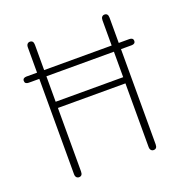

<svg xmlns="http://www.w3.org/2000/svg" viewBox="-114 -705 778 815"><g transform="rotate(-20 275.5 -298.0)"><path d="M91 -442V-12Q91 -2 95.5 3Q100 8 107 8Q115 8 119 3Q123 -2 123 -12V-299H428V-12Q428 -2 432.5 3Q437 8 444 8Q452 8 456 3Q460 -2 460 -12V-442H508Q516 -442 520.5 -445.5Q525 -449 525 -456Q525 -463 520.5 -466.5Q516 -470 508 -470H460V-584Q460 -594 456 -599Q452 -604 444 -604Q437 -604 432.5 -599Q428 -594 428 -584V-470H123V-584Q123 -594 119 -599Q115 -604 107 -604Q100 -604 95.5 -599Q91 -594 91 -584V-470H43Q35 -470 30.5 -466.5Q26 -463 26 -456Q26 -449 30.5 -445.5Q35 -442 43 -442ZM123 -327V-442H428V-327Z"/></g></svg>

Font: Beiruti ExtraLight
Style: Regular
Weight: 250
Designer: Arlette Boutros
Foundry: Boutros
Version: Version 1.41